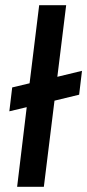

<svg xmlns="http://www.w3.org/2000/svg" viewBox="-20 -720 336 740"><path d="M27 -383 94 -399 131 -700H235L201 -424L296 -447L285 -355L190 -332L149 0H46L83 -307L16 -291Z"/></svg>

Font: Haskoy SemiBold
Style: Italic
Weight: 600
Designer: Ertekin Erdin
Foundry: Ertekin Erdin
Version: Version 2.000; ttfautohint (v1.8.4.7-5d5b)